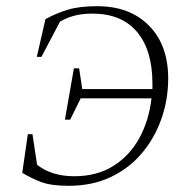

<svg xmlns="http://www.w3.org/2000/svg" viewBox="-20 -591 624 621"><path d="M236 -370 246 -303H473Q473 -312 473 -321Q473 -429 423 -488Q373 -547 279 -547Q247 -547 221.5 -540.5Q196 -534 174 -521L114 -407H99L127 -529Q161 -548 199 -559.5Q237 -571 294 -571Q400 -571 462 -508Q524 -445 524 -337Q524 -269 502 -206.5Q480 -144 438.5 -95Q397 -46 337.5 -18Q278 10 202 10Q145 10 112.5 -2.5Q80 -15 52 -32L70 -157H85L100 -58Q147 -21 220 -21Q294 -21 347 -54.5Q400 -88 431 -145Q462 -202 470 -273H241L207 -204H190L219 -370Z"/></svg>

Font: Spectral SC ExtraLight
Style: Italic
Weight: 275
Italic angle: -10°
Designer: Jean-Baptiste Levee
Foundry: Production Type
Version: Version 2.001